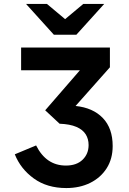

<svg xmlns="http://www.w3.org/2000/svg" viewBox="-20 -941 656 973"><path d="M316 12Q218.5 12 151.5 -36.5Q84.5 -85 55 -159L163 -204Q188.5 -153 226.2 -127.5Q264 -102 314 -102Q368 -102 398.5 -131.5Q429 -161 429 -206Q429 -237 414.2 -260.5Q399.5 -284 367 -298Q334.5 -312 282 -314L209 -382L385 -585H87V-700H537V-600L363 -404Q451 -395 501 -343Q551 -291 551 -201Q551 -136 520.5 -88.2Q490 -40.5 437 -14.2Q384 12 316 12ZM253 -765 112 -921H218L310 -844L402 -921H508L367 -765Z"/></svg>

Font: Overpass Mono
Style: Bold
Weight: 700
Monospace: yes
Designer: Delve Withrington, Dave Bailey
Foundry: Delve Fonts LLC
Version: Version 4.000